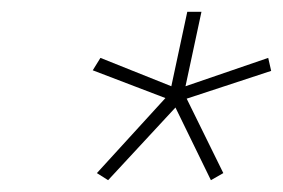

<svg xmlns="http://www.w3.org/2000/svg" viewBox="-20 -719 479 325"><path d="M144 -426 260 -553 137 -600 150 -621 270 -573 297 -699H321L294 -573L434 -621L439 -599L296 -552L358 -426L337 -414L277 -537L163 -414Z"/></svg>

Font: Prompt Thin
Style: Italic
Weight: 250
Italic angle: -12°
Designer: Katatrad Team
Foundry: CadsonDemak
Version: Version 1.001